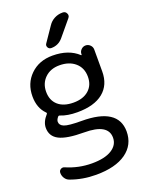

<svg xmlns="http://www.w3.org/2000/svg" viewBox="-179 -865 877 1156"><g transform="rotate(-20 259.5 -286.5)"><path d="M117.2 -365.2Q117.2 -310.5 152.3 -279.3Q187.5 -248 251 -248Q313.5 -248 349.1 -279.8Q384.8 -311.5 384.8 -365.2Q384.8 -421.9 346.7 -455.1Q308.6 -488.3 246.1 -488.3Q188.5 -488.3 152.8 -453.6Q117.2 -418.9 117.2 -365.2ZM230.5 133.8Q312.5 133.8 356.9 106Q401.4 78.1 401.4 31.2Q401.4 -57.6 249 -57.6Q138.7 -57.6 89.8 -82.5Q41 -107.4 41 -162.1Q41 -200.2 75.2 -238.3Q80.1 -244.1 74.2 -249Q30.3 -293 30.3 -367.2Q30.3 -450.2 85.4 -503.9Q140.6 -557.6 226.6 -557.6Q330.1 -557.6 390.6 -501Q391.6 -500 393.1 -500.5Q394.5 -501 394.5 -502.9V-505.9Q394.5 -522.5 406.7 -534.7Q418.9 -546.9 435.5 -546.9Q452.1 -546.9 464.4 -534.7Q476.6 -522.5 476.6 -505.9V-365.2Q476.6 -279.3 418.9 -232.4Q361.3 -185.5 252.9 -185.5Q189.5 -185.5 146.5 -203.1Q139.6 -206.1 134.8 -201.2Q121.1 -185.5 121.1 -171.9Q121.1 -149.4 147.5 -138.7Q173.8 -127.9 257.8 -127.9Q490.2 -127.9 491.2 23.4Q491.2 109.4 422.9 158.2Q354.5 207 230.5 207Q143.6 207 67.4 178.7Q50.8 172.9 40.5 157.2Q30.3 141.6 30.3 123Q30.3 108.4 42 101.1Q53.7 93.8 66.4 99.6Q145.5 133.8 230.5 133.8ZM374 -780.3Q391.6 -780.3 398.4 -764.6Q401.4 -758.8 401.4 -752.9Q401.4 -744.1 394.5 -736.3L311.5 -636.7Q282.2 -602.5 237.3 -602.5Q222.7 -602.5 215.8 -615.2Q212.9 -621.1 212.9 -627Q212.9 -632.8 217.8 -639.6L281.2 -732.4Q295.9 -754.9 319.8 -767.6Q343.8 -780.3 371.1 -780.3Z"/></g></svg>

Font: Gen Jyuu Gothic Regular
Style: Regular
Weight: 400
Designer: [Source Han Sans]
Ryoko NISHIZUKA  (kana & ideographs); Paul D. Hunt (Latin, Greek & Cyrillic); Wenlong ZHANG  (bopomofo
Version: Version 1.002.20150607